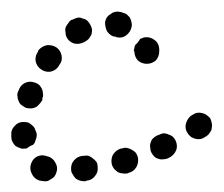

<svg xmlns="http://www.w3.org/2000/svg" viewBox="-27 -298 396 340"><path d="M54 23Q58 23 62 20Q66 18 69 15Q72 11 73 7Q76 -2 71 -10Q67 -18 58 -21Q57 -21 57 -21Q48 -25 39 -21Q31 -17 28 -8Q25 1 29 9Q33 18 41 21Q43 22 45 22Q49 23 54 23ZM141 14Q147 7 146 -2Q146 -7 144 -11Q141 -15 138 -17Q135 -20 130 -22Q126 -23 121 -22H119Q110 -21 104 -14Q98 -7 99 3Q99 7 102 11Q104 15 107 18Q111 21 115 22Q119 23 124 23L126 22Q136 21 141 14ZM215 -3Q219 -11 217 -20Q216 -24 213 -28Q210 -31 206 -33Q203 -35 198 -36Q194 -37 189 -35H187Q178 -32 173 -24Q169 -16 171 -7Q172 -3 175 1Q178 4 182 7Q186 9 190 9Q194 10 199 9L201 8Q210 6 215 -3ZM285 -32Q288 -40 284 -49Q282 -53 279 -56Q275 -59 271 -60Q267 -62 262 -62Q258 -61 254 -59L251 -58Q247 -56 244 -53Q241 -50 240 -46Q238 -41 239 -37Q239 -32 241 -28Q243 -24 246 -21Q249 -18 253 -17Q258 -15 262 -16Q267 -16 271 -18L273 -19Q281 -23 285 -32ZM8 -36Q4 -37 0 -40Q-3 -43 -5 -47Q-7 -51 -7 -56Q-7 -57 -7 -59Q-8 -68 -1 -75Q5 -82 14 -82Q19 -82 23 -81Q27 -79 30 -76Q34 -73 35 -69Q37 -65 38 -61Q38 -59 38 -58Q38 -54 36 -50Q35 -45 32 -42Q31 -41 30 -41Q25 -39 20 -35Q20 -35 19 -35Q18 -35 17 -35Q12 -34 8 -36ZM345 -64Q348 -67 348 -72Q349 -76 348 -80Q347 -85 345 -89Q342 -92 338 -95Q335 -97 330 -98Q326 -99 321 -98Q317 -97 313 -94L311 -93Q304 -87 302 -78Q300 -69 306 -61Q308 -58 312 -55Q316 -53 320 -52Q324 -51 329 -52Q333 -53 337 -56L339 -57Q343 -60 345 -64ZM4 -127Q4 -123 6 -119Q8 -114 11 -112Q15 -109 19 -107Q23 -106 28 -106Q32 -106 36 -108Q40 -110 43 -114Q46 -117 48 -121V-124Q50 -128 49 -133Q49 -137 47 -141Q45 -145 42 -148Q38 -151 34 -152Q25 -155 17 -151Q9 -147 6 -138L5 -136Q3 -131 4 -127ZM36 -190Q38 -180 46 -175Q53 -170 62 -171Q72 -173 77 -181L78 -183Q84 -190 82 -200Q80 -209 73 -214Q65 -219 56 -218Q47 -216 41 -209L40 -206Q35 -199 36 -190ZM247 -227Q239 -233 230 -232Q228 -232 226 -231Q223 -230 221 -229Q218 -223 213 -219Q211 -216 211 -213Q210 -210 210 -207Q210 -207 211 -207Q211 -198 217 -191Q224 -185 233 -185Q242 -185 249 -191Q255 -198 255 -207Q255 -210 255 -212Q254 -222 247 -227ZM94 -257Q91 -254 89 -249Q88 -245 89 -241Q89 -236 91 -232Q95 -224 104 -221Q113 -219 121 -223Q122 -223 123 -224Q127 -226 130 -229Q133 -233 135 -237Q136 -241 136 -246Q135 -250 133 -254Q131 -258 128 -261Q125 -264 120 -265Q116 -267 112 -267Q107 -266 103 -264Q102 -263 100 -263Q96 -261 94 -257ZM177 -277Q172 -276 169 -273Q165 -271 162 -267Q160 -263 159 -259Q159 -254 160 -250Q161 -245 163 -242Q166 -238 169 -236Q173 -233 178 -233Q179 -232 180 -232Q189 -230 196 -235Q204 -241 206 -250Q207 -254 206 -258Q205 -263 203 -267Q200 -270 197 -273Q193 -275 189 -276Q187 -277 185 -277Q181 -278 177 -277Z"/></svg>

Font: FRB American Cursive Dotted Extrabold
Style: Bold Italic
Weight: 800
Italic angle: -25°
Version: Version 2.0;Modular Font Editor K font №1